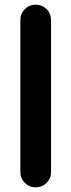

<svg xmlns="http://www.w3.org/2000/svg" viewBox="-20 -775 305 820"><path d="M67 -689Q67 -717 86 -736Q105 -755 132 -755Q160 -755 179 -736Q198 -717 198 -689V-40Q198 -13 179 6Q160 25 132 25Q105 25 86 6Q67 -13 67 -40Z"/></svg>

Font: Varela Round Precious
Style: Bold
Weight: 700
Version: Version 1.000